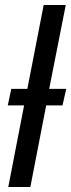

<svg xmlns="http://www.w3.org/2000/svg" viewBox="-20 -745 284 765"><path d="M101 0H13L76 -325H11L25 -391H89L154 -725H242L176 -391H244L229 -325H164Z"/></svg>

Font: Libra Sans
Style: Italic
Weight: 400
Italic angle: -12°
Foundry: Context Ltd
Version: Version 1.002